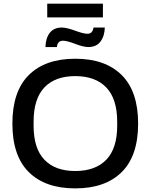

<svg xmlns="http://www.w3.org/2000/svg" viewBox="-20 -1020 825 1052"><path d="M238.8 -924.8V-1000H543.9V-924.8ZM229 -762.2Q230 -809.6 252.2 -839.4Q274.4 -869.1 318.8 -869.1Q344.7 -869.1 391.1 -852.1Q437.5 -835 459 -835Q487.8 -835 492.2 -869.1H554.2Q553.2 -822.3 530.5 -792.2Q507.8 -762.2 463.9 -762.2Q437.5 -762.2 392.1 -779.5Q346.7 -796.9 325.2 -796.9Q294.9 -796.9 292 -762.2ZM392.1 12.2Q228 12.2 137.9 -76.9Q47.9 -166 47.9 -342.8Q47.9 -519.5 137.9 -608.9Q228 -698.2 392.1 -698.2Q556.6 -698.2 646.7 -608.9Q736.8 -519.5 736.8 -342.8Q736.8 -166 646.7 -76.9Q556.6 12.2 392.1 12.2ZM392.1 -83Q502.9 -83 562.5 -145Q622.1 -207 622.1 -331.1V-353Q622.1 -478 562.5 -540.5Q502.9 -603 392.1 -603Q282.2 -603 223.1 -540.8Q164.1 -478.5 164.1 -353V-331.1Q164.1 -207 223.1 -145Q282.2 -83 392.1 -83Z"/></svg>

Font: Archivo Medium
Style: Regular
Weight: 500
Designer: Hector Gatti
Foundry: Omnibus-Type
Version: Version 2.001